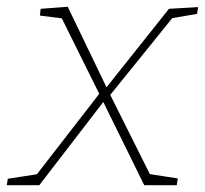

<svg xmlns="http://www.w3.org/2000/svg" viewBox="-51 -547 605 567"><path d="M-31 0 -28 -19 68 -34 53 -26 246 -275 257 -281 448 -521 534 -526 531 -506 449 -492 463 -500 274 -266 265 -260 65 0ZM375 0 248 -258 128 -500 138 -492 67 -501 69 -521 149 -527 268 -280 395 -26 384 -34 474 -20 471 0Z"/></svg>

Font: Bitter Thin ExtraLight
Style: Italic
Weight: 250
Italic angle: -9°
Version: Version 2.002